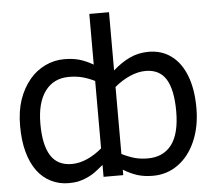

<svg xmlns="http://www.w3.org/2000/svg" viewBox="-54 -819 989 892"><g transform="rotate(-5 440.5 -372.5)"><path d="M486.3 0H394.5V-55.7Q368.7 -34.2 354.2 -23.7Q339.8 -13.2 320.8 -4.4Q300.3 5.4 279.1 10.3Q257.8 15.1 231.4 15.1Q187 15.1 149.2 -3.7Q111.3 -22.5 85 -57.6Q57.6 -94.7 43.2 -147.7Q28.8 -200.7 28.8 -268.6Q28.8 -337.9 46.6 -390.6Q64.5 -443.4 98.6 -484.4Q128.4 -520 170.7 -540.3Q212.9 -560.5 259.3 -560.5Q298.8 -560.5 329.1 -552Q359.4 -543.5 394.5 -523.4V-759.8H486.3V-488.3Q524.9 -522.5 565.2 -541.5Q605.5 -560.5 653.3 -560.5Q714.4 -560.5 759.3 -527.1Q804.2 -493.7 828.1 -430.9Q852.1 -368.2 852.1 -281.7Q852.1 -194.3 822.5 -126.7Q793 -59.1 741.2 -22Q689.5 15.1 624.5 15.1Q583 15.1 551.5 5.1Q520 -4.9 486.3 -25.4ZM394.5 -447.3Q360.8 -463.4 333.7 -470Q306.6 -476.6 274.4 -476.6Q203.1 -476.6 163.3 -423.1Q123.5 -369.6 123.5 -270.5Q123.5 -172.4 155 -122.3Q186.5 -72.3 252.9 -72.3Q288.6 -72.3 325 -88.4Q361.3 -104.5 394.5 -132.8ZM631.8 -473.1Q595.7 -473.1 557.4 -456.1Q519 -439 486.3 -411.1V-98.6Q521.5 -81.5 548.1 -74.5Q574.7 -67.4 606.9 -67.4Q679.2 -67.4 718.3 -118.4Q757.3 -169.4 757.3 -274.4Q757.3 -374 727.1 -423.6Q696.8 -473.1 631.8 -473.1Z"/></g></svg>

Font: SG Kara Bold
Style: Regular
Weight: 400
Designer: Damoon Khanjanzadeh
Version: Version 1.000